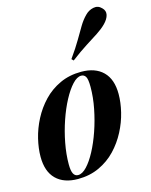

<svg xmlns="http://www.w3.org/2000/svg" viewBox="-126 -924 798 1018"><g transform="rotate(-15 273.0 -414.5)"><path d="M331 -511Q308 -511 282.5 -483.5Q257 -456 232.5 -410Q208 -364 188.5 -307Q169 -250 157.5 -189.5Q146 -129 146 -74Q146 -38 154.5 -22Q163 -6 180 -6Q203 -6 228 -32.5Q253 -59 277 -104Q301 -149 320.5 -205.5Q340 -262 352 -323Q364 -384 364 -441Q364 -483 355.5 -497Q347 -511 331 -511ZM12 -151Q12 -197 24.5 -249Q37 -301 63 -351Q89 -401 127.5 -441.5Q166 -482 218.5 -506.5Q271 -531 336 -531Q413 -531 455.5 -489Q498 -447 498 -366Q498 -320 485.5 -268Q473 -216 447 -166Q421 -116 382.5 -75.5Q344 -35 291.5 -10.5Q239 14 174 14Q97 14 54.5 -28Q12 -70 12 -151ZM304 -609Q341 -661 363 -699Q385 -737 402.5 -766Q420 -795 441 -816Q460 -836 486.5 -841.5Q513 -847 532 -827Q550 -810 545 -787.5Q540 -765 517 -742Q497 -722 468.5 -703.5Q440 -685 402 -661Q364 -637 314 -599Z"/></g></svg>

Font: Playfair Display
Style: Bold Italic
Weight: 700
Italic angle: -14°
Designer: Claus Eggers Sørensen
Foundry: Claus Eggers Sørensen
Version: Version 1.203